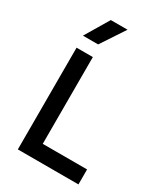

<svg xmlns="http://www.w3.org/2000/svg" viewBox="-227 -1044 998 1144"><g transform="rotate(30 272.0 -472.0)"><path d="M91 0V-700H203V-103H508V0ZM88 -781 185.5 -944.5H300.5L192.5 -781Z"/></g></svg>

Font: Geologica Cursive
Style: Regular
Weight: 400
Designer: Sindre Bremnes, Frode Helland
Foundry: Monokrom Skriftforlag AS
Version: Version 1.010;gftools[0.9.28]